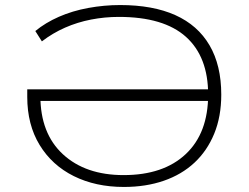

<svg xmlns="http://www.w3.org/2000/svg" viewBox="-20 -733 985 761"><path d="M471 8Q359 8 272.5 -35Q186 -78 137 -158.5Q88 -239 88 -349V-379H820V-333H123L140 -353Q140 -204 229.5 -121.5Q319 -39 470 -39Q628 -39 716.5 -122.5Q805 -206 805 -358Q805 -508 717 -587Q629 -666 451 -666Q395 -666 341 -655.5Q287 -645 238 -623.5Q189 -602 146 -569L120 -610Q160 -643 213.5 -666.5Q267 -690 330 -701.5Q393 -713 456 -713Q586 -713 675 -673Q764 -633 810.5 -553.5Q857 -474 857 -358Q857 -271 829 -203Q801 -135 750.5 -88Q700 -41 629 -16.5Q558 8 471 8Z"/></svg>

Font: Nunito Sans 10pt Expanded ExtraLight
Style: Regular
Weight: 250
Width: 7
Designer: Vernon Adams
Foundry: Vernon Adams
Version: Version 3.101;gftools[0.9.27]